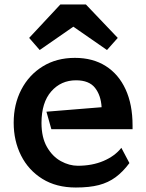

<svg xmlns="http://www.w3.org/2000/svg" viewBox="-20 -825 652 856"><path d="M307 -706 157 -602 110 -656 249 -805H363L505 -656L457 -602ZM557 -98Q528 -59 495.5 -35Q463 -11 421 0Q379 11 318 11Q231 11 169 -27.5Q107 -66 74 -131.5Q41 -197 41 -278Q41 -360 75 -425.5Q109 -491 170.5 -529Q232 -567 314 -567Q394 -567 451.5 -530.5Q509 -494 540 -426.5Q571 -359 571 -266V-249H209L187 -327L433 -347Q430 -400 403.5 -433.5Q377 -467 319 -467Q252 -467 208.5 -417.5Q165 -368 165 -277Q165 -212 189.5 -169.5Q214 -127 251.5 -106.5Q289 -86 327 -86Q391 -86 441.5 -107.5Q492 -129 521 -166Z"/></svg>

Font: RocknRoll One
Style: Regular
Weight: 400
Designer: Fontworks Inc.
Foundry: Fontworks Inc.
Version: Version 1.100